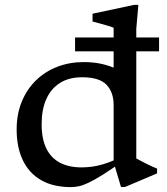

<svg xmlns="http://www.w3.org/2000/svg" viewBox="-20 -754 682 784"><path d="M444 -325Q444 -377.5 414.8 -408Q385.5 -438.5 315 -438.5Q261.5 -438.5 224.8 -415.2Q188 -392 169 -349.2Q150 -306.5 150 -246.5Q150 -187.5 169 -148.2Q188 -109 224.5 -89.8Q261 -70.5 313 -70.5Q357.5 -70.5 399.5 -82.8Q441.5 -95 484 -119V-97.5Q433 -61.5 398.8 -40Q364.5 -18.5 341.5 -7.8Q318.5 3 302 6.5Q285.5 10 269.5 10Q196.5 10 147.2 -18.8Q98 -47.5 73 -100.2Q48 -153 48 -225Q48 -288.5 69 -339.2Q90 -390 127 -426Q164 -462 213.8 -481.2Q263.5 -500.5 321.5 -500.5Q354.5 -500.5 382.8 -495.5Q411 -490.5 439 -479.8Q467 -469 498 -450.5L444 -425.5V-640.5Q438.5 -643.5 423 -648Q407.5 -652.5 389.2 -657.8Q371 -663 358 -666V-698L527 -734H545L536.5 -636.5V-107Q541 -104.5 551.8 -98.8Q562.5 -93 575.5 -86.5Q588.5 -80 601 -74.2Q613.5 -68.5 621.5 -65.5V-46L490.5 9.5H474L444 -91.5ZM286.5 -544.5V-601H629.5V-544.5Z"/></svg>

Font: Newsreader 9pt
Style: Regular
Weight: 400
Designer: Hugues Gentile
Foundry: Production Type
Version: Version 1.003